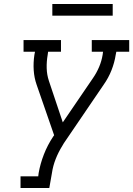

<svg xmlns="http://www.w3.org/2000/svg" viewBox="-20 -934 662 954"><path d="M82 0V-58H170L172 -74Q180 -120 198 -166.5Q216 -213 244 -255L249 -262L162 -513Q150 -547 147.5 -585Q145 -623 151 -662L154 -677H97V-735H283V-677H219L217 -662Q211 -628 212 -595Q213 -562 223 -532L292 -326L442 -546Q460 -572 472.5 -601.5Q485 -631 490 -662L492 -677H436V-735H622V-677H558L555 -662Q549 -623 534 -585Q519 -547 495 -513L297 -222Q295 -219 293.5 -216Q292 -213 290 -210Q270 -178 256.5 -143.5Q243 -109 238 -74L225 0ZM240 -856V-914H540V-856Z"/></svg>

Font: Iosevka Curly Slab LtExObl
Style: Regular
Weight: 300
Width: 7
Italic angle: -9°
Monospace: yes
Designer: Belleve Invis
Foundry: Belleve Invis
Version: Version 11.1.0; ttfautohint (v1.8.3)